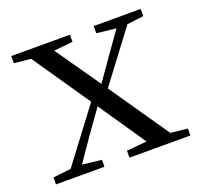

<svg xmlns="http://www.w3.org/2000/svg" viewBox="-97 -623 758 729"><g transform="rotate(-20 282.0 -258.0)"><path d="M11 0V-28L98 -38H118L207 -28V0ZM56 0 270 -284 291 -264H289L195 -132L104 0ZM308 0V-28L429 -39H451L554 -28V0ZM295 -241 275 -263H278L367 -390L456 -516H502ZM414 0 253 -236 61 -516H153L311 -289L510 0ZM18 -487V-516H255V-487L153 -477H118ZM351 -487V-516H541V-487L460 -477H441Z"/></g></svg>

Font: Noto Serif TC
Style: Regular
Weight: 400
Designer: Ryoko NISHIZUKA  (kana & ideographs); Frank Grießhammer (Latin, Greek & Cyrillic); Wenlong ZHANG  (bopomofo); Sandoll Co
Foundry: Adobe
Version: Version 2.003-H1;hotconv 1.1.1;makeotfexe 2.6.0